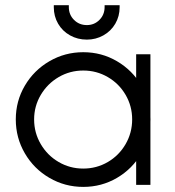

<svg xmlns="http://www.w3.org/2000/svg" viewBox="-20 -726 688 754"><path d="M42 -257Q42 -329 77.5 -389.5Q113 -450 174 -485.5Q235 -521 307 -521Q379 -521 439.5 -485.5Q500 -450 535.5 -389.5Q571 -329 571 -257Q571 -185 535.5 -124Q500 -63 439.5 -27.5Q379 8 307 8Q235 8 174 -27.5Q113 -63 77.5 -124Q42 -185 42 -257ZM499 -257Q499 -309.3 473.3 -353.4Q447.6 -397.6 403.4 -423.3Q359.3 -449 307 -449Q254.7 -449 210.5 -423.3Q166.3 -397.5 140.2 -353.4Q114 -309.2 114 -256.9Q114 -204.6 140.1 -160Q166.3 -115.4 210.5 -89.7Q254.6 -64 306.9 -64Q359.2 -64 403.4 -89.7Q447.5 -115.5 473.3 -160.1Q499 -204.7 499 -257ZM514.7 -513H570.7V0H514.7ZM191.3 -697.2V-705.5H250.3V-698.3Q250.3 -668.2 270.7 -647.9Q291 -627.5 321.1 -627.5Q350.3 -627.5 370.5 -647.9Q390.8 -668.2 390.8 -698.3V-705.5H449.8V-697.2Q449.8 -662.2 432.8 -632.9Q415.8 -603.7 385.9 -587Q356.1 -570.4 321.1 -570.4Q285 -570.4 255.2 -587Q225.3 -603.6 208.3 -632.8Q191.3 -662 191.3 -697.2Z"/></svg>

Font: Lineal Thin
Style: Regular
Weight: 200
Designer: Created by Frank Adebiaye with contributions from Anton Moglia & Ariel Martín Pérez
Created by Frank ADEBIAYE with FontF
Foundry: Velvetyne Type Foundry
Version: Version 2.000;Glyphs 3.2 (3227)